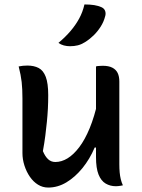

<svg xmlns="http://www.w3.org/2000/svg" viewBox="-20 -834 640 864"><path d="M103 -539Q133 -539 154 -528Q175 -517 186 -488Q197 -459 197 -406Q197 -374 195.5 -345Q194 -316 191 -286Q188 -256 184 -224Q180 -192 173 -154Q183 -130 196.5 -117.5Q210 -105 229 -105Q257 -105 284 -121.5Q311 -138 336.5 -171.5Q362 -205 383.5 -257Q405 -309 421 -381V-170H406Q384 -118 351 -77.5Q318 -37 279 -13.5Q240 10 197 10Q172 10 151 -3Q130 -16 114.5 -38.5Q99 -61 90 -89Q81 -117 81 -145Q81 -187 81 -228Q81 -269 81 -310Q81 -351 81 -391Q81 -434 77.5 -465Q74 -496 64 -535Q74 -537 83 -538Q92 -539 103 -539ZM442 -538Q469 -538 485.5 -529.5Q502 -521 509.5 -505.5Q517 -490 517 -467Q517 -401 517 -338.5Q517 -276 517 -215.5Q517 -155 517 -95Q517 -75 518.5 -58.5Q520 -42 523.5 -27.5Q527 -13 533 0Q528 1 522.5 2Q517 3 511.5 3.5Q506 4 501 4Q476 4 455.5 -8Q435 -20 423.5 -48.5Q412 -77 412 -127Q412 -197 412 -266.5Q412 -336 412 -404Q412 -472 412 -535Q418 -537 422.5 -537Q427 -537 431.5 -537.5Q436 -538 442 -538ZM360 -814Q385 -814 404 -811Q423 -808 438 -801Q450 -795 453.5 -783.5Q457 -772 453 -760Q447 -736 433 -714Q419 -692 401 -674.5Q383 -657 362 -644Q346 -634 330 -630Q314 -626 295 -626Q281 -626 267.5 -629.5Q254 -633 243 -641Q275 -668 297.5 -694.5Q320 -721 336 -750Q352 -779 360 -814Z"/></svg>

Font: Recursive Monospace Casual Medium
Style: Regular
Weight: 500
Version: Version 1.047